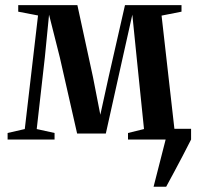

<svg xmlns="http://www.w3.org/2000/svg" viewBox="-20 -532 756 732"><path d="M565.5 180 611.5 0 598 -41H708.5V0Q692.5 31.5 676.2 62.8Q660 94 644 123.5Q628 153 613.5 180ZM9 0V-25L74.5 -40L125 -473L49.5 -487.5V-512.5H275L334.5 -238L362.5 -94.5L394 -238L456.5 -512.5H672V-487.5L596 -472.5L645 -40L707 -25V0H468V-25L529 -40L501 -313L484.5 -476L448 -313L383.5 -23H274L208 -313.5L167 -476L151 -313.5L120 -40L188 -25V0Z"/></svg>

Font: Merriweather 120pt SemiBold
Style: Regular
Weight: 600
Version: Version 2.100